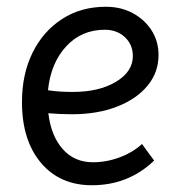

<svg xmlns="http://www.w3.org/2000/svg" viewBox="-20 -534 524 568"><path d="M252 14Q157 14 101 -52.5Q45 -119 45 -232Q45 -315 76.5 -378.5Q108 -442 164 -478Q220 -514 293 -514Q338 -514 373 -495Q408 -476 428.5 -444Q449 -412 449 -371Q449 -320 416.5 -280.5Q384 -241 326 -218.5Q268 -196 193 -196Q158 -196 123 -199Q131 -132 165.5 -93Q200 -54 255 -54Q295 -54 334 -68.5Q373 -83 400 -108L436 -59Q360 14 252 14ZM195 -262Q273 -262 323 -292Q373 -322 373 -368Q373 -402 349.5 -424Q326 -446 290 -446Q221 -446 175.5 -396.5Q130 -347 122 -267Q142 -264 160 -263Q178 -262 195 -262Z"/></svg>

Font: Imprima
Style: Regular
Weight: 400
Designer: Eduardo Tunni
Foundry: Eduardo Tunni
Version: Version 1.002; ttfautohint (v1.8.4.7-5d5b);gftools[0.9.23]